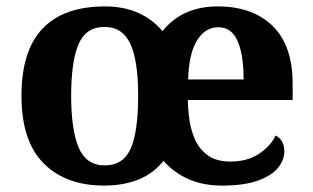

<svg xmlns="http://www.w3.org/2000/svg" viewBox="-20 -569 975 599"><path d="M305 10Q185 10 116 -59.5Q47 -129 47 -270Q47 -411 113 -480Q179 -549 308 -549Q421 -549 487 -472Q549 -549 659 -549Q768 -549 830.5 -488Q893 -427 893 -308V-257H566Q566 -234 570 -201.5Q574 -169 586.5 -138Q599 -107 626 -86Q653 -65 699 -65Q751 -65 787 -88.5Q823 -112 840 -146Q854 -139 860.5 -126.5Q867 -114 867 -97Q867 -69 846.5 -44.5Q826 -20 783 -5Q740 10 672 10Q614 10 568.5 -10Q523 -30 490 -67Q458 -27 411 -8.5Q364 10 305 10ZM307 -53Q364 -53 387.5 -105Q411 -157 411 -272Q411 -380 386.5 -432.5Q362 -485 306 -485Q248 -485 225 -431Q202 -377 202 -270Q202 -164 225.5 -108.5Q249 -53 307 -53ZM740 -321Q740 -399 721 -441.5Q702 -484 661 -484Q620 -484 594.5 -442.5Q569 -401 567 -321Z"/></svg>

Font: Noto Naskh Arabic UI
Style: Regular
Weight: 400
Designer: Monotype Design Team, David Williams, Mohamad Dakak and Nizar Qandah
Foundry: Monotype Imaging Inc.
Version: Version 2.014